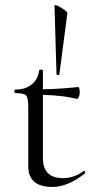

<svg xmlns="http://www.w3.org/2000/svg" viewBox="-20 -729 378 761"><path d="M215 -433Q214 -431 209 -431.5Q204 -432 204 -434L196 -706Q196 -715 228 -695Q248 -682 247 -676ZM310 -50Q314 -54 317 -48Q319 -44 316 -41Q248 12 188 12Q92 12 92 -70V-305Q92 -341 83.5 -350.5Q75 -360 41 -360Q37 -360 37 -367Q37 -374 41 -374Q81 -374 106 -394.5Q131 -415 135 -449Q135 -453 142.5 -453Q150 -453 150 -449V-375Q213 -376 289 -384Q296 -384 296 -362Q296 -357 294.5 -350.5Q293 -344 290 -340.5Q287 -337 285 -337Q230 -351 150 -353V-104Q150 -23 229 -23Q273 -23 310 -50Z"/></svg>

Font: Cormorant
Style: Regular
Weight: 400
Designer: Christian Thalmann (Catharsis Fonts)
Version: Version 1.000;PS 001.000;hotconv 1.0.70;makeotf.lib2.5.58329